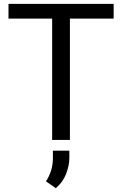

<svg xmlns="http://www.w3.org/2000/svg" viewBox="-20 -731 637 1003"><path d="M24.4 -710.9V-633.8H252.4V0H345.2V-633.8H573.7V-710.9ZM256.3 56.2V95.7C256.3 141.1 244.1 179.2 220.2 216.3L271.5 252C295.4 231.9 313.5 207.5 325.2 177.7C336.4 147.9 342.3 120.6 342.3 94.7V56.2Z"/></svg>

Font: Vazirmatn
Style: Regular
Weight: 400
Designer: Saber Rastikerdar
Foundry: Saber Rastikerdar
Version: Version 33.003